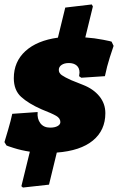

<svg xmlns="http://www.w3.org/2000/svg" viewBox="-29 -678 530 862"><path d="M444 -170Q444 -93 388 -47Q332 -1 226 7L191 151L74 164L67 158L105 3Q66 -3 33 -13.5Q0 -24 0 -25L-9 -40Q-5 -53 7.5 -95.5Q20 -138 26 -167L140 -175Q137 -145 152 -125Q167 -105 196 -105Q217 -105 229.5 -112Q242 -119 242 -130Q242 -147 223 -158Q204 -169 158 -187Q99 -213 66 -243Q33 -273 33 -327Q33 -401 85 -448.5Q137 -496 231 -509L264 -644L383 -658L388 -649L354 -510Q396 -507 434 -499.5Q472 -492 472 -491L481 -472Q477 -461 464 -420.5Q451 -380 442 -336L336 -329L326 -336L328 -352Q328 -373 315 -384Q302 -395 280 -395Q260 -395 247.5 -386.5Q235 -378 235 -364Q235 -350 248.5 -340.5Q262 -331 291 -318Q297 -315 343.5 -297Q390 -279 417 -246Q444 -213 444 -170Z"/></svg>

Font: Alegreya Black
Style: Italic
Weight: 900
Italic angle: -7°
Designer: Juan Pablo del Peral
Foundry: Huerta Tipografica
Version: Version 2.007; ttfautohint (v1.6)